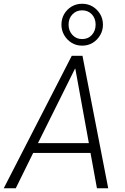

<svg xmlns="http://www.w3.org/2000/svg" viewBox="-31 -1002 665 1022"><path d="M-11 0 351 -705H408L545 0H485L448 -203L473 -188H122L153 -203L53 0ZM368 -636 165 -228 151 -240H461L444 -229L370 -636ZM406 -759Q375 -759 350.5 -774Q326 -789 311 -814.5Q296 -840 296 -870Q296 -902 310.5 -927Q325 -952 350 -967Q375 -982 406 -982Q438 -982 462.5 -967Q487 -952 502 -927Q517 -902 517 -870Q517 -840 502 -814.5Q487 -789 462.5 -774Q438 -759 406 -759ZM406 -794Q438 -794 458 -816Q478 -838 478 -871Q478 -904 458 -925.5Q438 -947 406 -947Q375 -947 354.5 -925.5Q334 -904 334 -871Q334 -838 354.5 -816Q375 -794 406 -794Z"/></svg>

Font: Nunito Sans 10pt Condensed Light
Style: Italic
Weight: 300
Width: 3
Italic angle: -9°
Designer: Vernon Adams
Foundry: Vernon Adams
Version: Version 3.101;gftools[0.9.27]